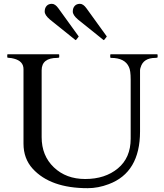

<svg xmlns="http://www.w3.org/2000/svg" viewBox="-20 -972 856 1005"><path d="M280 -669Q198 -669 198 -604V-254Q198 -157 262 -96Q326 -35 426 -35Q530 -35 597 -90.5Q664 -146 664 -246V-556Q664 -603 655 -621Q634 -669 561 -669Q557 -669 557 -673V-685Q557 -688 561 -688H801Q805 -688 805 -685V-673Q805 -669 794 -669Q730 -669 716 -619Q713 -611 713 -604V-284Q713 -69 549 -8Q494 13 439 13Q244 13 151 -89Q103 -142 103 -220V-610Q103 -652 53 -665Q38 -669 28 -669Q18 -669 18 -673V-685Q18 -688 21 -688H286Q290 -688 290 -685V-673Q290 -669 280 -669ZM379 -764Q377 -762 376 -762Q375 -762 373 -764L241 -870Q214 -893 214 -911.5Q214 -930 224 -941Q234 -952 251.5 -952Q269 -952 286 -928L390 -784Q392 -782 392 -781Q392 -780 390 -778ZM526 -764Q524 -762 523 -762Q522 -762 520 -764L388 -870Q361 -893 361 -911.5Q361 -930 371 -941Q381 -952 398.5 -952Q416 -952 433 -928L537 -784Q539 -782 539 -781Q539 -780 537 -778Z"/></svg>

Font: Cardo
Style: Regular
Weight: 400
Designer: David J. Perry
Foundry: David J. Perry
Version: Version 1.0451